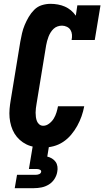

<svg xmlns="http://www.w3.org/2000/svg" viewBox="-20 -763 545 1003"><path d="M206 8Q183 8 160.5 4.5Q138 1 118.5 -8.5Q99 -18 83 -32.5Q67 -47 56 -65Q45 -83 38.5 -104.5Q32 -126 30 -148.5Q28 -171 30 -194Q32 -217 36 -240L86 -545Q90 -567 95 -589Q100 -611 109 -632.5Q118 -654 130 -674.5Q142 -695 159 -712Q176 -729 198.5 -736Q221 -743 244 -743Q263 -743 282.5 -739.5Q302 -736 319 -728.5Q336 -721 350.5 -709Q365 -697 376 -681L384 -735H505L475 -554H354Q357 -568 356 -581.5Q355 -595 348.5 -606Q342 -617 329.5 -623Q317 -629 304 -629Q292 -629 280.5 -625Q269 -621 260 -612.5Q251 -604 244.5 -593.5Q238 -583 233.5 -571.5Q229 -560 226 -548.5Q223 -537 221 -526L171 -221Q169 -209 167.5 -197.5Q166 -186 166 -174.5Q166 -163 167.5 -151.5Q169 -140 173 -130Q177 -120 185.5 -113Q194 -106 206 -106Q222 -106 237 -117.5Q252 -129 261 -144Q270 -159 275 -175.5Q280 -192 283 -208H420Q415 -181 406 -155.5Q397 -130 383.5 -105.5Q370 -81 351.5 -59Q333 -37 309.5 -21.5Q286 -6 259 1Q232 8 206 8ZM57 220 69 150H169Q177 150 185 146.5Q193 143 195 135Q196 127 188.5 123.5Q181 120 174 120H131L151 0H236L227 55Q240 58 251.5 65Q263 72 270.5 82.5Q278 93 280 107Q282 121 279 135Q276 154 264.5 172Q253 190 235 201Q217 212 197 216Q177 220 157 220Z"/></svg>

Font: Iosevka Curly Slab HvObl
Style: Regular
Weight: 900
Italic angle: -9°
Monospace: yes
Designer: Belleve Invis
Foundry: Belleve Invis
Version: Version 11.1.0; ttfautohint (v1.8.3)